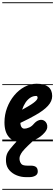

<svg xmlns="http://www.w3.org/2000/svg" viewBox="-25 -1250 488 1698"><path d="M177.5 9Q96.5 9 55.5 -36Q14.5 -81 14.5 -167.5Q14.5 -235.5 37.8 -297Q61 -358.5 101 -406.5Q141 -454.5 192.2 -482Q243.5 -509.5 299 -509.5Q368 -509.5 402.2 -481.8Q436.5 -454 436.5 -400.5Q436.5 -378 427.2 -356.5Q418 -335 399.2 -314.2Q380.5 -293.5 352.5 -272.8Q324.5 -252 287 -231Q264 -217.5 229.5 -199.8Q195 -182 155 -163Q155.5 -154.5 156.8 -147.8Q158 -141 160 -135.5Q164 -125.5 171.2 -119Q178.5 -112.5 188.5 -112.5Q211.5 -112.5 234.2 -123Q257 -133.5 274 -154.5Q296.5 -180.5 322.8 -188Q349 -195.5 370.5 -179.5Q381 -172 388 -157Q395 -142 392.8 -122.2Q390.5 -102.5 371.5 -79.5Q337 -38.5 285.5 -14.8Q234 9 177.5 9ZM170.5 -279.5Q184.5 -287 198 -294.8Q211.5 -302.5 225.5 -310.5Q253 -326.5 271 -340Q289 -353.5 298.2 -364.8Q307.5 -376 307.5 -385Q307.5 -391.5 304.8 -396.5Q302 -401.5 295.5 -401.5Q267.5 -401.5 243.5 -386.2Q219.5 -371 201 -343.5Q182.5 -316 170.5 -279.5ZM177.5 9Q96.5 9 55.5 -36Q14.5 -81 14.5 -167.5Q14.5 -235.5 37.8 -297Q61 -358.5 101 -406.5Q141 -454.5 192.2 -482Q243.5 -509.5 299 -509.5Q368 -509.5 402.2 -481.8Q436.5 -454 436.5 -400.5Q436.5 -378 427.2 -356.5Q418 -335 399.2 -314.2Q380.5 -293.5 352.5 -272.8Q324.5 -252 287 -231Q264 -217.5 229.5 -199.8Q195 -182 155 -163Q155.5 -154.5 156.8 -147.8Q158 -141 160 -135.5Q164 -125.5 171.2 -119Q178.5 -112.5 188.5 -112.5Q211.5 -112.5 234.2 -123Q257 -133.5 274 -154.5Q296.5 -180.5 322.8 -188Q349 -195.5 370.5 -179.5Q381 -172 388 -157Q395 -142 392.8 -122.2Q390.5 -102.5 371.5 -79.5Q337 -38.5 285.5 -14.8Q234 9 177.5 9ZM170.5 -279.5Q184.5 -287 198 -294.8Q211.5 -302.5 225.5 -310.5Q253 -326.5 271 -340Q289 -353.5 298.2 -364.8Q307.5 -376 307.5 -385Q307.5 -391.5 304.8 -396.5Q302 -401.5 295.5 -401.5Q267.5 -401.5 243.5 -386.2Q219.5 -371 201 -343.5Q182.5 -316 170.5 -279.5ZM203.5 316.5Q162.5 316.5 123.5 301Q84.5 285.5 58.2 255.8Q32 226 28.5 183.5Q25.5 145 34.2 119Q43 93 62.5 69.5Q76 52.5 94.5 31.5Q113 10.5 132.2 -10Q151.5 -30.5 167.5 -46Q181 -59 197 -65.8Q213 -72.5 235 -72.5Q251.5 -72.5 268 -64.5Q284.5 -56.5 290.2 -43.5Q296 -30.5 279.5 -15.5Q254.5 7 222.8 37.8Q191 68.5 173 91Q162.5 104.5 153.8 123.8Q145 143 148.5 166Q151 184.5 163.5 199.8Q176 215 218 215H247.5Q277.5 215 293 226.5Q308.5 238 309 265.5Q309.5 291.5 287.5 304Q265.5 316.5 235 316.5ZM-5 420.5H443V428.5H-5ZM-5 -16H443V0H-5ZM-5 -505.5H443V-497.5H-5ZM-5 -1230H443V-1222H-5Z"/></svg>

Font: Edu VIC WA NT Pre Guide
Style: Regular
Weight: 400
Designer: Tina and Corey Anderson, Eben Sorkin, Mirko Velimirovic
Foundry: Google for Education
Version: Version 1.000